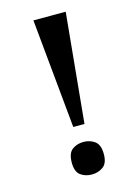

<svg xmlns="http://www.w3.org/2000/svg" viewBox="-111 -775 603 844"><g transform="rotate(-15 190.0 -353.5)"><path d="M175 -216 127 -714H274L226 -216ZM201 7Q170 7 149 -9Q128 -25 128 -66Q128 -109 149.5 -125Q171 -141 201 -141Q230 -141 252 -125Q274 -109 274 -66Q274 -25 252 -9Q230 7 201 7Z"/></g></svg>

Font: Noto Serif Khojki
Style: Bold
Weight: 700
Version: Version 2.003